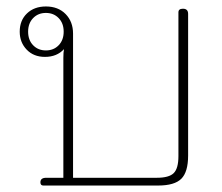

<svg xmlns="http://www.w3.org/2000/svg" viewBox="-20 -574 688 594"><path d="M105 -10Q105 -24 123 -24H176V-395Q176 -412 178 -422Q156 -398 119 -398Q84 -398 62.5 -420.5Q41 -443 41 -476Q41 -511 63.5 -532.5Q86 -554 122 -554Q160 -554 183 -530.5Q206 -507 206 -470V-24H465Q503 -24 517.5 -38.5Q532 -53 532 -91V-536Q532 -547 546 -547Q562 -547 562 -531V-93Q562 -42 541 -21Q520 0 469 0H114Q105 0 105 -10ZM177 -476Q177 -502 161.5 -518Q146 -534 122 -534Q98 -534 82.5 -518Q67 -502 67 -476Q67 -450 82.5 -434Q98 -418 122 -418Q146 -418 161.5 -434Q177 -450 177 -476Z"/></svg>

Font: Maitree ExtraLight
Style: Regular
Weight: 275
Designer: CadsonDemak Team
Foundry: CadsonDemak
Version: Version 1.003